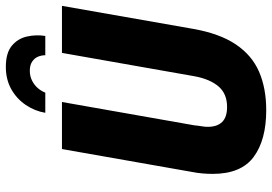

<svg xmlns="http://www.w3.org/2000/svg" viewBox="-157 -762 931 657"><g transform="rotate(-90 308.5 -433.5)"><path d="M260 12Q158 12 100 -31Q42 -74 42 -171Q42 -188 43.5 -206Q45 -224 49 -244L127 -687H288L208 -233Q207 -221 205 -209.5Q203 -198 203 -188Q203 -156 219.5 -139Q236 -122 271 -122Q316 -122 341 -151Q366 -180 376 -233L456 -687H617L538 -237Q522 -147 485 -92Q448 -37 391.5 -12.5Q335 12 260 12ZM251 -744Q257 -780 278 -811Q299 -842 332 -860.5Q365 -879 408 -879Q456 -879 480.5 -858.5Q505 -838 512 -807Q519 -776 514 -744H448Q448 -757 443 -769Q438 -781 426 -789Q414 -797 395 -797Q376 -797 360.5 -789Q345 -781 335 -769Q325 -757 320 -744Z"/></g></svg>

Font: Archivo Condensed ExtraBold
Style: Italic
Weight: 800
Width: 3
Italic angle: -10°
Designer: Hector Gatti
Foundry: Omnibus-Type
Version: Version 2.001